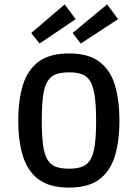

<svg xmlns="http://www.w3.org/2000/svg" viewBox="-20 -840 627 873"><path d="M294 13Q206 13 156 -24Q106 -61 84.5 -129.5Q63 -198 63 -292Q63 -386 84.5 -454.5Q106 -523 156 -560Q206 -597 294 -597Q381 -597 431 -560Q481 -523 502 -454.5Q523 -386 523 -292Q523 -198 502 -129.5Q481 -61 431 -24Q381 13 294 13ZM294 -73Q329 -73 352.5 -81.5Q376 -90 390.5 -113Q405 -136 411 -179.5Q417 -223 417 -292Q417 -361 410.5 -404.5Q404 -448 390 -471Q376 -494 352.5 -502.5Q329 -511 294 -511Q258 -511 234.5 -502.5Q211 -494 196.5 -471Q182 -448 176 -404.5Q170 -361 170 -292Q170 -223 176 -179.5Q182 -136 196.5 -113Q211 -90 234.5 -81.5Q258 -73 294 -73ZM160 -642 122 -690 274 -820 324 -753ZM347 -642 310 -690 467 -820 517 -753Z"/></svg>

Font: Ruda SemiBold
Style: Regular
Weight: 600
Designer: Mariela Monsalve and Angelina Sanchez
Foundry: Mariela Monsalve and Angelina Sanchez
Version: Version 2.001